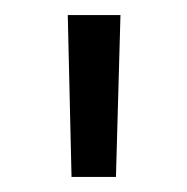

<svg xmlns="http://www.w3.org/2000/svg" viewBox="-20 -710 249 255"><path d="M140 -690 134 -475H75L70 -690Z"/></svg>

Font: Exo 2
Style: Regular
Weight: 400
Designer: Natanael Gama
Foundry: Natanael Gama
Version: Version 2.010